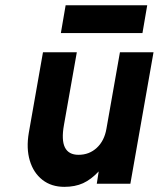

<svg xmlns="http://www.w3.org/2000/svg" viewBox="-20 -714 616 746"><path d="M230 12Q179.5 12 144.8 -15.2Q110 -42.5 95.8 -90Q81.5 -137.5 92 -198.5L147 -511H278.5L228.5 -228.5Q218 -170 232.2 -141.2Q246.5 -112.5 285 -112.5Q327 -112.5 356.2 -139.8Q385.5 -167 393.5 -213.5L446 -511H576.5L486.5 0H356L363.5 -48Q334 -16.5 302.8 -2.2Q271.5 12 230 12ZM216.5 -585.5 235 -693.5H552L533.5 -585.5Z"/></svg>

Font: Overpass ExtraBold
Style: Italic
Weight: 800
Italic angle: -10°
Designer: Delve Withrington, Dave Bailey, Thomas Jockin
Foundry: Delve Fonts LLC
Version: Version 4.000